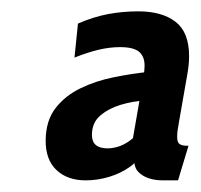

<svg xmlns="http://www.w3.org/2000/svg" viewBox="-20 -744 345 330"><path d="M127.5 -434Q95.5 -434 76.8 -452Q58 -470 58.5 -503.5Q59 -537 75.5 -558.2Q92 -579.5 118.2 -592.2Q144.5 -605 175.5 -611.2Q206.5 -617.5 235.5 -620.5L227.5 -571Q208 -570 187.2 -563.8Q166.5 -557.5 152.2 -545.2Q138 -533 138 -512Q138 -489 165 -489Q175.5 -489 186.8 -493.2Q198 -497.5 208.5 -506.5L221 -578.5Q221.5 -578 223.2 -588.5Q225 -599 226.8 -612Q228.5 -625 228.5 -631Q228.5 -647 219 -655Q209.5 -663 186.5 -663Q168.5 -663 149.5 -658.5Q130.5 -654 108 -645L114 -703.5Q140.5 -715 165.8 -719.8Q191 -724.5 217.5 -724.5Q258.5 -724.5 281.8 -706.5Q305 -688.5 305 -647.5Q305 -639.5 304.2 -632.2Q303.5 -625 302 -616.5L288 -536.5Q286.5 -526.5 285.5 -521.5Q284.5 -516.5 284.5 -508.5Q284.5 -499 289 -496.2Q293.5 -493.5 301 -493.5H304L286 -434H260.5Q232 -434 217.8 -448.5Q203.5 -463 217.5 -503.5L225.5 -484.5Q219 -468.5 203.2 -457.2Q187.5 -446 167.5 -440Q147.5 -434 127.5 -434Z"/></svg>

Font: Cabin
Style: Italic
Weight: 400
Width: 4
Italic angle: -10°
Designer: Pablo Impallari
Foundry: Pablo Impallari. http://www.impallari.com Igino Marini. http://www.ikern.com
Version: Version 3.001